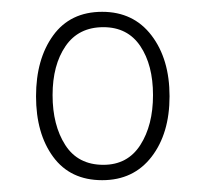

<svg xmlns="http://www.w3.org/2000/svg" viewBox="-20 -745 346 325"><path d="M153 -440Q99 -440 70 -479.5Q41 -519 41 -582Q41 -645 70 -685Q99 -725 153 -725Q206 -725 236.5 -685Q267 -645 267 -582Q267 -519 236.5 -479.5Q206 -440 153 -440ZM155 -466Q196 -466 217.5 -499.5Q239 -533 239 -584Q239 -635 217.5 -667Q196 -699 155 -699Q113 -699 91 -667Q69 -635 69 -584Q69 -533 90.5 -499.5Q112 -466 155 -466Z"/></svg>

Font: Noto Serif Bengali ExtraCondensed ExtraLight
Style: Regular
Weight: 200
Width: 2
Designer: Juan Bruce, Universal Thirst, Indian Type Foundry and the Monotype Design Team.
Foundry: Monotype Imaging Inc.
Version: Version 2.003; ttfautohint (v1.8.4.7-5d5b)